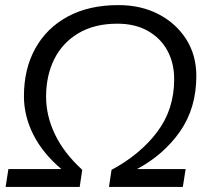

<svg xmlns="http://www.w3.org/2000/svg" viewBox="-20 -734 818 754"><path d="M2 0 13 -70H221Q147 -133 110.5 -206Q74 -279 74 -356Q74 -464 119 -544.5Q164 -625 247 -669.5Q330 -714 445 -714Q534 -714 603 -678Q672 -642 711.5 -579.5Q751 -517 751 -436Q751 -310 687.5 -218.5Q624 -127 518 -70H709L698 0H408L418 -67Q530 -127 597 -215.5Q664 -304 664 -423Q664 -487 637 -536Q610 -585 560 -613Q510 -641 441 -641Q351 -641 288 -603.5Q225 -566 193 -501.5Q161 -437 161 -354Q161 -279 196 -206Q231 -133 303 -67L293 0Z"/></svg>

Font: Nunito Sans
Style: Italic
Weight: 400
Italic angle: -9°
Designer: Vernon Adams
Foundry: Vernon Adams
Version: Version 3.006; ttfautohint (v1.8.3)